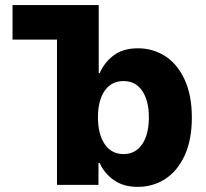

<svg xmlns="http://www.w3.org/2000/svg" viewBox="-20 -727 809 755"><path d="M204.1 -571.3H29.3V-707H368.2V-439.5H372.1Q390.1 -481.4 427 -509.3Q463.9 -537.1 522.5 -537.1Q580.1 -537.1 628.2 -507.1Q676.3 -477.1 705.3 -415.5Q734.4 -354 734.4 -264.6Q734.4 -177.7 706.3 -116.2Q678.2 -54.7 629.9 -23.4Q581.5 7.8 521.5 7.8Q465.3 7.8 427.7 -18.8Q390.1 -45.4 372.1 -85.9H367.2V0H204.1ZM465.8 -121.1Q512.7 -121.1 539.1 -159.9Q565.4 -198.7 565.4 -265.6Q565.4 -331.1 539.3 -369.6Q513.2 -408.2 465.8 -408.2Q418 -408.2 391.6 -370.1Q365.2 -332 365.2 -265.6Q365.2 -199.2 391.8 -160.2Q418.5 -121.1 465.8 -121.1Z"/></svg>

Font: Pretendard ExtraBold
Style: Regular
Weight: 800
Designer: Base glyphs from Inter by Rasmus Andersson; Hangeul glyphs from Noto Sans CJK(Source Han Sans) by Jang Soo-young and Kan
Foundry: Kil Hyung-jin
Version: Version 1.309